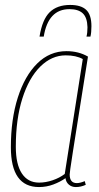

<svg xmlns="http://www.w3.org/2000/svg" viewBox="-20 -747 400 777"><path d="M287 10Q270 10 258.5 0Q247 -10 245 -26Q224 -11 196 -0.5Q168 10 138 10Q24 10 24 -151Q24 -264 52 -352Q80 -440 130.5 -490Q181 -540 249 -540Q298 -540 336 -518Q312 -368 297.5 -275.5Q283 -183 275 -133Q267 -83 264.5 -63.5Q262 -44 262 -41Q262 -6 291 -6Q304 -6 323 -14L327 1Q307 10 287 10ZM242 -43 315 -508Q288 -523 246 -523Q189 -523 143 -477.5Q97 -432 70.5 -348.5Q44 -265 44 -153Q44 -82 68.5 -45Q93 -8 138 -8Q165 -8 193 -17.5Q221 -27 242 -43ZM264 -727Q308 -727 329 -707Q350 -687 350 -641Q350 -615 346 -599H330Q334 -614 334 -637Q333 -676 315 -693Q297 -710 261 -710Q175 -710 157 -599H140Q151 -668 181 -697.5Q211 -727 264 -727Z"/></svg>

Font: Georama SemiCondensed Thin
Style: Italic
Weight: 100
Width: 4
Italic angle: -9°
Designer: Jean-Baptiste Levee
Foundry: Production Type
Version: Version 1.000